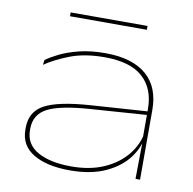

<svg xmlns="http://www.w3.org/2000/svg" viewBox="-74 -704 797 791"><g transform="rotate(10 324.5 -308.0)"><path d="M541 0 543 -159.5 541.5 -166.5V-286.5V-292Q541.5 -377.5 489.2 -424.5Q437 -471.5 329.5 -471.5Q245 -471.5 183.8 -447.5Q122.5 -423.5 84 -396.5L86.5 -417Q106 -431.5 139.2 -448Q172.5 -464.5 220 -476.5Q267.5 -488.5 329.5 -488.5Q388 -488.5 431.2 -475Q474.5 -461.5 503.2 -436Q532 -410.5 546 -374.2Q560 -338 560 -292V0ZM268 12.5Q171.5 12.5 115.2 -21.2Q59 -55 59 -121V-128.5Q59 -197 116 -227.2Q173 -257.5 304 -266.5L548.5 -283V-268L306.5 -251Q183.5 -242.5 130.8 -215.5Q78 -188.5 78 -127.5V-122Q78 -63.5 130.2 -34Q182.5 -4.5 271 -4.5Q349.5 -4.5 408 -30.5Q466.5 -56.5 502 -100.5Q537.5 -144.5 546 -198.5L555 -184H549.5Q545.5 -135 512.2 -89.8Q479 -44.5 417.8 -16Q356.5 12.5 268 12.5ZM159 -613V-629H480.5V-613Z"/></g></svg>

Font: Anek Latin Expanded Thin
Style: Regular
Weight: 250
Width: 7
Designer: Yesha Goshar
Foundry: Ek Type
Version: Version 1.003